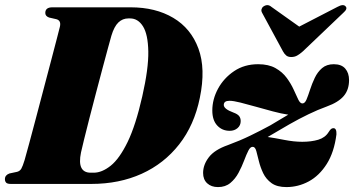

<svg xmlns="http://www.w3.org/2000/svg" viewBox="-26 -729 1404 761"><path d="M-6.5 -19Q-6.5 -35 11.5 -41.5L42 -48Q53 -51 58.5 -60.5Q64 -70 71.5 -94.5Q77.5 -115.5 89.5 -159.8Q101.5 -204 116.5 -261Q131.5 -318 147.2 -377.5Q163 -437 176.8 -489.8Q190.5 -542.5 200 -578.5Q209.5 -614.5 211.5 -623.5Q217 -648 197 -653L168.5 -659.5Q153.5 -665 153.5 -677.5Q153.5 -700 181.5 -700H491.5Q590.5 -700 660.8 -658.2Q731 -616.5 760.5 -536.5Q790 -456.5 766 -341Q744 -233 684.2 -156.8Q624.5 -80.5 535.5 -40.2Q446.5 0 336 0H17Q3 0 -1.8 -5.2Q-6.5 -10.5 -6.5 -19ZM345.5 -44.5Q378 -44.5 412.8 -72.2Q447.5 -100 479.8 -166.2Q512 -232.5 538 -347.5Q563 -457.5 561.8 -525.2Q560.5 -593 540.8 -624.5Q521 -656 489.5 -656H482.5Q460 -656 443.2 -640Q426.5 -624 415.5 -587.5Q412 -575 402.5 -540.5Q393 -506 380.5 -458.8Q368 -411.5 354.2 -359.5Q340.5 -307.5 328.2 -259.5Q316 -211.5 307 -175.2Q298 -139 295 -124.5Q278.5 -44.5 333.5 -44.5ZM1307.5 -196.5Q1298.5 -125.5 1269 -79Q1239.5 -32.5 1197.8 -10Q1156 12.5 1109 12.5Q1072 12.5 1050.2 -3.2Q1028.5 -19 1017.2 -42.5Q1006 -66 1000.2 -89.8Q994.5 -113.5 990 -130Q985.5 -146.5 976.5 -147Q966.5 -148 958.5 -132.2Q950.5 -116.5 941.5 -92.5Q932.5 -68.5 919.5 -44.2Q906.5 -20 887 -3.8Q867.5 12.5 838 12.5Q811.5 12.5 795.2 -2.5Q779 -17.5 779 -43.5Q779 -76 801.8 -105.8Q824.5 -135.5 877.5 -154Q925 -171.5 966.2 -191.5Q1007.5 -211.5 1046 -232.5Q1066.5 -245 1084.5 -255.5Q1102.5 -266 1116.5 -274.5Q1089 -278.5 1055.5 -287.5Q1022 -296.5 988.2 -306Q954.5 -315.5 926.8 -322.5Q899 -329.5 883.5 -329.5Q861 -329.5 861 -313Q861 -297 899 -283Q915.5 -277 921.8 -269Q928 -261 928 -249Q928 -232 915.5 -221.2Q903 -210.5 884.5 -210.5Q854.5 -210.5 835 -231.5Q815.5 -252.5 815.5 -291Q815.5 -335.5 838.2 -377.5Q861 -419.5 901.8 -447Q942.5 -474.5 997 -474.5Q1038.5 -474.5 1066 -459Q1093.5 -443.5 1110.5 -420.2Q1127.5 -397 1138 -373.8Q1148.5 -350.5 1156 -334.8Q1163.5 -319 1172.5 -319Q1182.5 -319 1189 -334.8Q1195.5 -350.5 1203 -373.8Q1210.5 -397 1221.5 -420.2Q1232.5 -443.5 1250.5 -459Q1268.5 -474.5 1297 -474.5Q1327.5 -474.5 1342.5 -457Q1357.5 -439.5 1357.5 -411.5Q1357.5 -373 1336.2 -348.2Q1315 -323.5 1269.5 -307Q1233.5 -294 1196.8 -276.2Q1160 -258.5 1120.5 -236Q1094 -220.5 1072.2 -207.8Q1050.5 -195 1035 -186Q1063 -182 1101 -174.5Q1139 -167 1172 -167Q1208 -167 1235.5 -175.2Q1263 -183.5 1276.5 -205.5Q1282.5 -215 1286.5 -218Q1290.5 -221 1296 -221Q1308.5 -220.5 1307.5 -196.5ZM1174.5 -525.5Q1162 -514.5 1151.8 -508.8Q1141.5 -503 1128.5 -503Q1116 -503 1108.8 -508.8Q1101.5 -514.5 1095.5 -525.5L1013 -678Q1008.5 -686 1010.8 -693Q1013 -700 1018.5 -703.5Q1035 -714.5 1049.5 -702L1160 -623.5L1312 -702Q1335 -714.5 1344 -703.5Q1353 -694 1334.5 -678Z"/></svg>

Font: Fraunces 72pt Black
Style: Italic
Weight: 900
Italic angle: -16°
Version: Version 1.000;[b76b70a41]